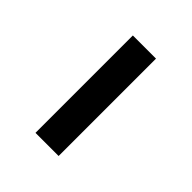

<svg xmlns="http://www.w3.org/2000/svg" viewBox="17 -903 467 467"><g transform="rotate(-45 250.0 -670.0)"><path d="M417.5 -710V-630.4H82.5V-710Z"/></g></svg>

Font: Vazirmatn UI FD
Style: Bold
Weight: 700
Designer: Saber Rastikerdar
Foundry: Saber Rastikerdar
Version: Version 33.003